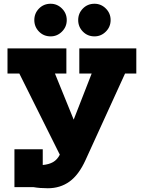

<svg xmlns="http://www.w3.org/2000/svg" viewBox="-20 -998 762 1024"><path d="M707 -606H647L436 -144Q400 -65 350.5 -29.5Q301 6 235 6Q193 6 158 0H57V-202H208V-118Q241 -121 263 -133.5Q285 -146 299 -173L83 -606H20V-740H334V-606H273L373 -360L469 -606H403V-740H707ZM163 -891Q163 -927 188 -952.5Q213 -978 250 -978Q285 -978 310.5 -952.5Q336 -927 336 -891Q336 -855 310.5 -829.5Q285 -804 250 -804Q213 -804 188 -829.5Q163 -855 163 -891ZM397 -891Q397 -927 422 -952.5Q447 -978 484 -978Q519 -978 544.5 -952.5Q570 -927 570 -891Q570 -855 544.5 -829.5Q519 -804 484 -804Q447 -804 422 -829.5Q397 -855 397 -891Z"/></svg>

Font: Arvo
Style: Bold
Weight: 700
Designer: Anton Koovit (Cyrillic Expansion: Cyreal)
Foundry: Anton Koovit, Yassin Baggar
Version: Version 3.000